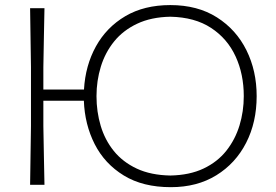

<svg xmlns="http://www.w3.org/2000/svg" viewBox="-20 -746 1113 775"><path d="M101.5 0Q102.5 -60 103.2 -115.8Q104 -171.5 105 -237V-475Q104 -541 103.2 -596.8Q102.5 -652.5 101.5 -713H159.5Q158.5 -652.5 157.2 -596.8Q156 -541 155 -475V-384.5H319Q324.5 -481.5 367.2 -558.8Q410 -636 486 -680.8Q562 -725.5 667.5 -725.5Q777.5 -725.5 855.5 -676Q933.5 -626.5 974.8 -543.2Q1016 -460 1016 -358Q1016 -252.5 973.5 -169.5Q931 -86.5 853.2 -38.5Q775.5 9.5 669.5 9.5Q556.5 9.5 479.5 -37.8Q402.5 -85 362.2 -164.2Q322 -243.5 318.5 -339.5H155V-237Q156 -171.5 157.2 -116Q158.5 -60.5 159.5 0ZM667.5 -37.5Q745.5 -39 801.8 -65.8Q858 -92.5 893.8 -137.8Q929.5 -183 946.8 -239.8Q964 -296.5 964 -358Q964 -446.5 931 -518.2Q898 -590 832.2 -633.2Q766.5 -676.5 667.5 -678.5Q590 -677 533.5 -650.2Q477 -623.5 440.8 -578.8Q404.5 -534 387 -477Q369.5 -420 369.5 -358Q369.5 -295 386.5 -238Q403.5 -181 439.5 -136.5Q475.5 -92 532 -65.5Q588.5 -39 667.5 -37.5Z"/></svg>

Font: Commissioner Loud ExtraLight
Style: Regular
Weight: 200
Designer: Kostas Bartsokas
Foundry: Kostas Bartsokas
Version: Version 1.000; ttfautohint (v1.8.3)